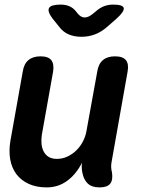

<svg xmlns="http://www.w3.org/2000/svg" viewBox="-20 -805 640 835"><path d="M413 10Q380 10 362 -6.5Q344 -23 338 -55Q336 -65 335.5 -76.5Q335 -88 337 -98Q311 -47 272 -18.5Q233 10 183 10Q138 10 104.5 -5.5Q71 -21 51 -48Q31 -75 24.5 -111.5Q18 -148 25 -191L79 -494Q84 -527 103.5 -543.5Q123 -560 156 -560Q190 -560 203 -543.5Q216 -527 211 -494L162 -219Q159 -200 160.5 -181Q162 -162 169.5 -147Q177 -132 191 -123Q205 -114 228 -114Q252 -114 274 -124.5Q296 -135 313 -152Q330 -169 341 -190.5Q352 -212 356 -235L403 -494Q408 -527 427.5 -543.5Q447 -560 480 -560Q514 -560 527.5 -543.5Q541 -527 535 -494L465 -99Q463 -88 463.5 -77Q464 -66 467 -55Q472 -22 459 -6Q446 10 413 10ZM244 -785Q265 -785 281.5 -778Q298 -771 310 -756L318 -746Q332 -729 348.5 -729Q365 -729 385 -746L396 -755Q414 -771 432.5 -778Q451 -785 472 -785Q514 -785 518 -770.5Q522 -756 488 -725L447 -689Q421 -666 393 -655.5Q365 -645 334 -645Q303 -645 278.5 -655.5Q254 -666 237 -689L208 -725Q185 -756 193.5 -770.5Q202 -785 244 -785Z"/></svg>

Font: Maple Mono
Style: Bold Italic
Weight: 700
Italic angle: -10°
Monospace: yes
Designer: subframe7536
Version: Version 7.000